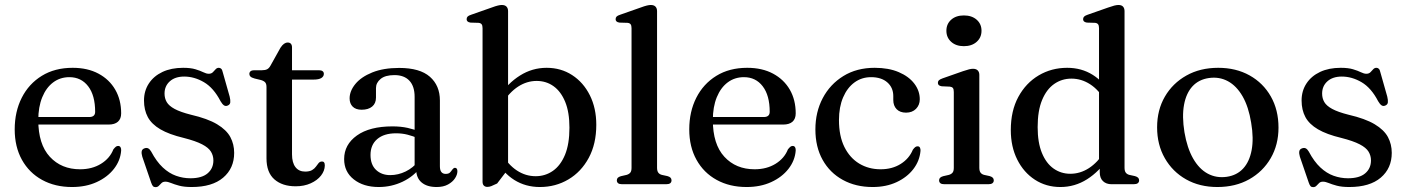

<svg xmlns="http://www.w3.org/2000/svg" viewBox="-20 -758 5787 790"><path d="M478.5 -291.5Q478.5 -269 465.2 -257.2Q452 -245.5 427 -245.5H107.5V-276.5H347Q371.5 -276.5 371.5 -298Q371.5 -365.5 342.8 -403Q314 -440.5 265.5 -440.5Q227.5 -440.5 198.8 -419Q170 -397.5 153.8 -357.8Q137.5 -318 137.5 -264Q137.5 -164.5 185 -113Q232.5 -61.5 309.5 -61.5Q359 -61.5 395.5 -84Q432 -106.5 446.5 -143.5Q453 -151.5 457 -154.5Q461 -157.5 466 -157.5Q473 -157.5 476 -152Q479 -146.5 478.5 -138.5Q475.5 -97.5 448.8 -63.2Q422 -29 377.8 -8.8Q333.5 11.5 276.5 11.5Q206.5 11.5 153.2 -17.8Q100 -47 70.2 -100.5Q40.5 -154 40.5 -225.5Q40.5 -298.5 69.5 -355.8Q98.5 -413 152 -446Q205.5 -479 279 -479Q340.5 -479 385.2 -455Q430 -431 454.2 -389Q478.5 -347 478.5 -291.5Z M738 -443Q700.5 -443 678.8 -423.5Q657 -404 657 -373Q657 -353.5 666 -338Q675 -322.5 698.5 -309.8Q722 -297 765.5 -286Q834.5 -270 873.2 -246.8Q912 -223.5 927.8 -194Q943.5 -164.5 943.5 -129Q943.5 -65.5 898.2 -27Q853 11.5 768.5 11.5Q737.5 11.5 717.2 6Q697 0.5 683.8 -5Q670.5 -10.5 660.5 -10.5Q650.5 -10.5 644.8 -5Q639 0.5 633.8 6.2Q628.5 12 620 12Q613 12 609.2 7.8Q605.5 3.5 602 -6.5L565.5 -113Q561.5 -126.5 563 -135.2Q564.5 -144 574 -147.5Q583 -151 589.8 -147.5Q596.5 -144 602 -134.5Q624 -93 649.8 -69Q675.5 -45 704.2 -34.8Q733 -24.5 763.5 -24.5Q810.5 -24.5 834.2 -44.8Q858 -65 858 -98Q858 -117.5 848 -134Q838 -150.5 811.5 -164.2Q785 -178 736 -190.5Q675.5 -205 639.8 -226Q604 -247 588.2 -276.2Q572.5 -305.5 572.5 -344.5Q572.5 -384 592.5 -414.5Q612.5 -445 648.5 -462Q684.5 -479 733.5 -479Q764.5 -479 784.2 -473Q804 -467 816.5 -460.8Q829 -454.5 839 -454.5Q849.5 -454.5 855.8 -460.8Q862 -467 867.2 -473Q872.5 -479 880.5 -479Q886 -479 890.2 -475Q894.5 -471 896.5 -461L925 -360.5Q928.5 -346 927.5 -336.8Q926.5 -327.5 916.5 -323.5Q908 -320 901.2 -324.8Q894.5 -329.5 887.5 -341.5Q859 -396.5 819.2 -419.8Q779.5 -443 738 -443Z M1054.5 -428.5 1027.5 -435Q1015 -438.5 1010.5 -443Q1006 -447.5 1006 -453.5Q1006 -461 1011.2 -465Q1016.5 -469 1025.5 -469H1058Q1071 -469 1079 -473Q1087 -477 1093 -488L1134 -561.5Q1141.5 -573 1148.8 -578Q1156 -583 1164 -583Q1172.5 -583 1177 -577.8Q1181.5 -572.5 1181.5 -563V-123Q1181.5 -88.5 1195.8 -70.2Q1210 -52 1235.5 -52Q1253.5 -52 1263.8 -58Q1274 -64 1279.8 -72.2Q1285.5 -80.5 1290.8 -86.8Q1296 -93 1304 -93.5Q1310 -94 1313.2 -90Q1316.5 -86 1316.5 -77Q1316 -55 1300.8 -35.5Q1285.5 -16 1258.5 -3.8Q1231.5 8.5 1196.5 8.5Q1141.5 8.5 1109 -20Q1076.5 -48.5 1076.5 -106.5V-400Q1076.5 -412 1071.8 -418.2Q1067 -424.5 1054.5 -428.5ZM1135 -430.5V-469H1292Q1302 -469 1307.2 -465.2Q1312.5 -461.5 1312.5 -454Q1312.5 -443.5 1302.2 -437Q1292 -430.5 1269.5 -430.5Z M1692.5 -61V-71L1686 -73.5V-359.5Q1686 -403 1664.5 -426Q1643 -449 1603 -449Q1565 -449 1546 -433.2Q1527 -417.5 1527 -395.5V-356.5Q1527 -332.5 1511.2 -319.5Q1495.5 -306.5 1468 -306.5Q1444 -306.5 1431.2 -319.2Q1418.5 -332 1418.5 -353Q1418.5 -383.5 1442.2 -412.5Q1466 -441.5 1511.8 -460Q1557.5 -478.5 1622.5 -478.5Q1707.5 -478.5 1748.8 -442.2Q1790 -406 1790 -344.5V-74Q1790 -57.5 1796.2 -50Q1802.5 -42.5 1813.5 -42.5Q1826 -42.5 1831.5 -48.2Q1837 -54 1840.5 -59.5Q1843 -63 1845.8 -65.2Q1848.5 -67.5 1852 -67.5Q1857 -67.5 1859.5 -63.8Q1862 -60 1862 -53.5Q1862 -39.5 1852.2 -24.5Q1842.5 -9.5 1823.5 1Q1804.5 11.5 1776.5 11.5Q1737 11.5 1714.8 -7.2Q1692.5 -26 1692.5 -61ZM1396 -103.5Q1396 -163 1448.5 -200.5Q1501 -238 1595 -238Q1629 -238 1657.2 -231.8Q1685.5 -225.5 1707 -216L1699.5 -189.5Q1679 -198 1657 -203.8Q1635 -209.5 1609.5 -209.5Q1560 -209.5 1532.2 -185.8Q1504.5 -162 1504.5 -120.5Q1504.5 -80.5 1527.2 -59Q1550 -37.5 1585.5 -37.5Q1618.5 -37.5 1649.2 -52.5Q1680 -67.5 1702 -95.5L1712.5 -72.5Q1683 -32.5 1636.8 -10.5Q1590.5 11.5 1538.5 11.5Q1475.5 11.5 1435.8 -19.8Q1396 -51 1396 -103.5Z M2070.5 -712V-62L2025.5 -3Q2009 5 2001 8Q1993 11 1985 11Q1976.5 11 1971 5.8Q1965.5 0.5 1965.5 -10.5V-642Q1965.5 -653 1961.8 -658Q1958 -663 1949.5 -664L1915.5 -665Q1907 -666.5 1903.5 -670Q1900 -673.5 1900 -679Q1900 -685.5 1904 -689.8Q1908 -694 1919 -697.5L2003 -727Q2019 -733 2028.5 -735.2Q2038 -737.5 2044.5 -737.5Q2057.5 -737.5 2064 -730.8Q2070.5 -724 2070.5 -712ZM2046.5 -332 2030.5 -358Q2069 -415.5 2119.5 -447.2Q2170 -479 2229 -479Q2288 -479 2334.2 -449Q2380.5 -419 2407 -366Q2433.5 -313 2433.5 -244.5Q2433.5 -166 2402.5 -108.5Q2371.5 -51 2318.8 -19.8Q2266 11.5 2201.5 11.5Q2142.5 11.5 2096.2 -17.5Q2050 -46.5 2021.5 -100L2045.5 -124.5Q2071 -80 2106.8 -56.5Q2142.5 -33 2184 -33Q2223.5 -33 2255 -55Q2286.5 -77 2304.8 -121.2Q2323 -165.5 2323 -232.5Q2323 -296.5 2305.5 -339Q2288 -381.5 2257.8 -403.2Q2227.5 -425 2188 -425Q2148 -425 2112 -401.8Q2076 -378.5 2046.5 -332Z M2683.5 -712V-68Q2683.5 -54.5 2688.5 -47.8Q2693.5 -41 2703 -38.5L2726 -33.5Q2735 -31 2739 -26.8Q2743 -22.5 2743 -16Q2743 -8.5 2737.8 -4.2Q2732.5 0 2721 0H2539.5Q2528.5 0 2523.2 -4.2Q2518 -8.5 2518 -16Q2518 -22.5 2522 -26.5Q2526 -30.5 2534.5 -33L2558.5 -38.5Q2568.5 -41.5 2573.5 -47.8Q2578.5 -54 2578.5 -67.5V-642Q2578.5 -653 2574.8 -658Q2571 -663 2562.5 -664L2528.5 -665Q2520 -666.5 2516.5 -670Q2513 -673.5 2513 -679Q2513 -685.5 2517 -689.8Q2521 -694 2532 -697.5L2616 -727Q2632 -733 2641.5 -735.2Q2651 -737.5 2657.5 -737.5Q2670.5 -737.5 2677 -730.8Q2683.5 -724 2683.5 -712Z M3254 -291.5Q3254 -269 3240.8 -257.2Q3227.5 -245.5 3202.5 -245.5H2883V-276.5H3122.5Q3147 -276.5 3147 -298Q3147 -365.5 3118.2 -403Q3089.5 -440.5 3041 -440.5Q3003 -440.5 2974.2 -419Q2945.5 -397.5 2929.2 -357.8Q2913 -318 2913 -264Q2913 -164.5 2960.5 -113Q3008 -61.5 3085 -61.5Q3134.5 -61.5 3171 -84Q3207.5 -106.5 3222 -143.5Q3228.5 -151.5 3232.5 -154.5Q3236.5 -157.5 3241.5 -157.5Q3248.5 -157.5 3251.5 -152Q3254.5 -146.5 3254 -138.5Q3251 -97.5 3224.2 -63.2Q3197.5 -29 3153.2 -8.8Q3109 11.5 3052 11.5Q2982 11.5 2928.8 -17.8Q2875.5 -47 2845.8 -100.5Q2816 -154 2816 -225.5Q2816 -298.5 2845 -355.8Q2874 -413 2927.5 -446Q2981 -479 3054.5 -479Q3116 -479 3160.8 -455Q3205.5 -431 3229.8 -389Q3254 -347 3254 -291.5Z M3764.5 -349.5Q3764.5 -326 3749 -310.2Q3733.5 -294.5 3708 -294.5Q3683 -294.5 3669.2 -308.8Q3655.5 -323 3655.5 -346.5V-362.5Q3655.5 -397.5 3631 -419Q3606.5 -440.5 3564 -440.5Q3525.5 -440.5 3495.8 -418.8Q3466 -397 3449 -357.2Q3432 -317.5 3432 -264Q3432 -198.5 3454.2 -153.5Q3476.5 -108.5 3515.2 -85Q3554 -61.5 3603.5 -61.5Q3651 -61.5 3686 -83.5Q3721 -105.5 3736 -142Q3742 -150 3746.2 -153Q3750.5 -156 3755.5 -156Q3762.5 -156 3765.2 -150.5Q3768 -145 3767.5 -137.5Q3764 -96 3738 -62.2Q3712 -28.5 3669 -8.5Q3626 11.5 3570.5 11.5Q3501 11.5 3447.8 -17.8Q3394.5 -47 3364.8 -100.2Q3335 -153.5 3335 -225.5Q3335 -297 3365.2 -354.2Q3395.5 -411.5 3450.2 -445.2Q3505 -479 3579 -479Q3636.5 -479 3678 -461.2Q3719.5 -443.5 3742 -414Q3764.5 -384.5 3764.5 -349.5Z M4009.5 -450V-68Q4009.5 -54.5 4014.5 -47.8Q4019.5 -41 4029 -38.5L4052 -33.5Q4060.5 -31 4064.8 -26.8Q4069 -22.5 4069 -16Q4069 -8.5 4063.5 -4.2Q4058 0 4047 0H3865.5Q3854.5 0 3849.2 -4.2Q3844 -8.5 3844 -16Q3844 -22.5 3848 -26.5Q3852 -30.5 3860.5 -33L3884.5 -38.5Q3894.5 -41.5 3899.5 -47.8Q3904.5 -54 3904.5 -67.5V-379.5Q3904.5 -391 3900.8 -395.8Q3897 -400.5 3888.5 -401.5L3854.5 -403Q3846 -404.5 3842.5 -408Q3839 -411.5 3839 -417Q3839 -423.5 3843 -427.5Q3847 -431.5 3858 -435.5L3942 -465Q3958 -470.5 3967.5 -472.8Q3977 -475 3983.5 -475Q3996.5 -475 4003 -468.2Q4009.5 -461.5 4009.5 -450ZM3946 -568Q3913.5 -568 3893.8 -585.8Q3874 -603.5 3874 -631.5Q3874 -659.5 3893.8 -677Q3913.5 -694.5 3946 -694.5Q3978.5 -694.5 3998.5 -677Q4018.5 -659.5 4018.5 -631.5Q4018.5 -603.5 3998.5 -585.8Q3978.5 -568 3946 -568Z M4505 -81 4502 -84.5V-642Q4502 -653 4498.2 -658Q4494.5 -663 4486 -664L4452 -665Q4443.5 -666.5 4440 -670Q4436.5 -673.5 4436.5 -679Q4436.5 -685.5 4440.8 -689.8Q4445 -694 4455.5 -697.5L4539.5 -727Q4555 -732.5 4564.8 -735Q4574.5 -737.5 4582 -737.5Q4594.5 -737.5 4600.8 -730.8Q4607 -724 4607 -712V-68Q4607 -54.5 4612 -47.8Q4617 -41 4626.5 -38.5L4649.5 -33.5Q4658.5 -31 4662.8 -26.8Q4667 -22.5 4667 -16Q4667 -8.5 4661.5 -4.2Q4656 0 4644.5 0H4553.5Q4531.5 0 4518.2 -12.8Q4505 -25.5 4505 -49.5ZM4139 -223Q4139 -302 4170 -359.2Q4201 -416.5 4253.8 -447.8Q4306.5 -479 4371 -479Q4430 -479 4476.2 -450Q4522.5 -421 4551 -367.5L4527 -343Q4501.5 -388 4465.5 -411.2Q4429.5 -434.5 4388.5 -434.5Q4349 -434.5 4317.5 -412.5Q4286 -390.5 4267.8 -346.5Q4249.5 -302.5 4249.5 -235Q4249.5 -171.5 4267 -128.8Q4284.5 -86 4315 -64.5Q4345.5 -43 4384 -43Q4424.5 -43 4460.5 -66.2Q4496.5 -89.5 4526 -135.5L4542 -110Q4503.5 -52.5 4453 -20.5Q4402.5 11.5 4343 11.5Q4284.5 11.5 4238.2 -18.5Q4192 -48.5 4165.5 -101.5Q4139 -154.5 4139 -223Z M4992.5 -479Q5065.5 -479 5121.5 -447.8Q5177.5 -416.5 5209 -361Q5240.5 -305.5 5240.5 -233Q5240.5 -162.5 5208.5 -107.2Q5176.5 -52 5120 -20.2Q5063.5 11.5 4989 11.5Q4916 11.5 4860.2 -20Q4804.5 -51.5 4772.8 -107Q4741 -162.5 4741 -234Q4741 -305.5 4773 -360.5Q4805 -415.5 4861.5 -447.2Q4918 -479 4992.5 -479ZM5027.5 -30.5Q5069 -36.5 5095 -64.5Q5121 -92.5 5130 -140.5Q5139 -188.5 5128 -253Q5117.5 -318.5 5092.8 -361.5Q5068 -404.5 5032.5 -423.8Q4997 -443 4954.5 -437Q4912.5 -431 4886.5 -402.8Q4860.5 -374.5 4851.8 -326.8Q4843 -279 4853.5 -214Q4864.5 -149 4889.2 -105.8Q4914 -62.5 4949.5 -43.5Q4985 -24.5 5027.5 -30.5Z M5501 -443Q5463.5 -443 5441.8 -423.5Q5420 -404 5420 -373Q5420 -353.5 5429 -338Q5438 -322.5 5461.5 -309.8Q5485 -297 5528.5 -286Q5597.5 -270 5636.2 -246.8Q5675 -223.5 5690.8 -194Q5706.5 -164.5 5706.5 -129Q5706.5 -65.5 5661.2 -27Q5616 11.5 5531.5 11.5Q5500.5 11.5 5480.2 6Q5460 0.5 5446.8 -5Q5433.5 -10.5 5423.5 -10.5Q5413.5 -10.5 5407.8 -5Q5402 0.5 5396.8 6.2Q5391.5 12 5383 12Q5376 12 5372.2 7.8Q5368.5 3.5 5365 -6.5L5328.5 -113Q5324.5 -126.5 5326 -135.2Q5327.5 -144 5337 -147.5Q5346 -151 5352.8 -147.5Q5359.5 -144 5365 -134.5Q5387 -93 5412.8 -69Q5438.5 -45 5467.2 -34.8Q5496 -24.5 5526.5 -24.5Q5573.5 -24.5 5597.2 -44.8Q5621 -65 5621 -98Q5621 -117.5 5611 -134Q5601 -150.5 5574.5 -164.2Q5548 -178 5499 -190.5Q5438.5 -205 5402.8 -226Q5367 -247 5351.2 -276.2Q5335.5 -305.5 5335.5 -344.5Q5335.5 -384 5355.5 -414.5Q5375.5 -445 5411.5 -462Q5447.5 -479 5496.5 -479Q5527.5 -479 5547.2 -473Q5567 -467 5579.5 -460.8Q5592 -454.5 5602 -454.5Q5612.5 -454.5 5618.8 -460.8Q5625 -467 5630.2 -473Q5635.5 -479 5643.5 -479Q5649 -479 5653.2 -475Q5657.5 -471 5659.5 -461L5688 -360.5Q5691.5 -346 5690.5 -336.8Q5689.5 -327.5 5679.5 -323.5Q5671 -320 5664.2 -324.8Q5657.5 -329.5 5650.5 -341.5Q5622 -396.5 5582.2 -419.8Q5542.5 -443 5501 -443Z"/></svg>

Font: Fraunces 18pt
Style: Regular
Weight: 400
Version: Version 1.000;[b76b70a41]